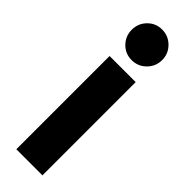

<svg xmlns="http://www.w3.org/2000/svg" viewBox="-245 -720 728 728"><g transform="rotate(45 118.5 -356.0)"><path d="M118 -548Q84 -548 60.5 -572Q37 -596 37 -630Q37 -664 60.5 -688Q84 -712 118 -712Q152 -712 176 -688Q200 -664 200 -630Q200 -596 176 -572Q152 -548 118 -548ZM48 0V-500H188V0Z"/></g></svg>

Font: Epunda Sans
Style: Bold
Weight: 700
Designer: Simon Atzbach
Foundry: typofactur
Version: Version 2.204; ttfautohint (v1.8.4.7-5d5b)